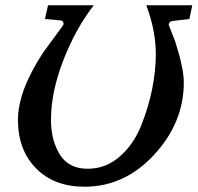

<svg xmlns="http://www.w3.org/2000/svg" viewBox="-20 -691 748 727"><path d="M708 -671 697 -619 636 -612Q626 -611 621.5 -605Q617 -599 621 -591Q640 -542 643 -535Q676 -432 676 -379Q676 -227 564 -105.5Q452 16 300 16Q185 16 116.5 -53.5Q48 -123 48 -237Q48 -347 144 -493L216 -591Q222 -598 220 -605.5Q218 -613 207 -614L150 -619L162 -671H335Q266 -582 219.5 -462Q173 -342 173 -237Q173 -160 206.5 -106Q240 -52 312 -52Q380 -52 432.5 -97.5Q485 -143 513.5 -213Q542 -283 556 -353Q570 -423 570 -485Q570 -575 534 -671Z"/></svg>

Font: Veleka
Style: Italic
Weight: 400
Italic angle: -12°
Designer: Stefan Peev, Context Ltd, 2016; SIL International, 1997-2014.
Foundry: Stefan Peev, Context Ltd, 2016
Version: Version 1.000